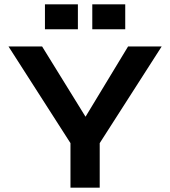

<svg xmlns="http://www.w3.org/2000/svg" viewBox="-20 -860 780 880"><path d="M721 -647 437 -204V0H303V-204L19 -647H173L372 -325L567 -647ZM337 -840V-726H186V-840ZM554 -840V-726H403V-840Z"/></svg>

Font: Syne Modified
Style: Bold
Weight: 700
Designer: Lucas Descroix
Foundry: Bonjour Monde
Version: Version 2.200